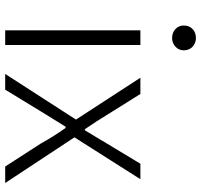

<svg xmlns="http://www.w3.org/2000/svg" viewBox="-38 -754 792 757"><g transform="rotate(90 358.5 -376.0)"><path d="M100 0H158V-533H100ZM130 -658C156 -658 179 -677 179 -704C179 -734 156 -752 130 -752C103 -752 81 -734 81 -704C81 -677 103 -658 130 -658Z M272 0H334L420 -141C441 -174 460 -207 480 -238H485C507 -207 528 -174 546 -141L637 0H702L522 -273L687 -533H626L547 -402C529 -372 512 -343 494 -314H490C470 -343 451 -372 433 -402L351 -533H287L452 -279Z"/></g></svg>

Font: Noto Sans T Chinese Light
Style: Regular
Weight: 300
Designer: Ryoko NISHIZUKA (kana & ideographs); Paul D. Hunt (Latin, Greek & Cyrillic); Wenlong ZHANG (bopomofo); Sandoll Communica
Foundry: Adobe Systems Incorporated
Version: Version 1.000;PS 1;hotconv 1.0.78;makeotf.lib2.5.61930